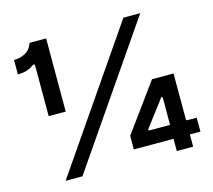

<svg xmlns="http://www.w3.org/2000/svg" viewBox="-104 -853 1088 979"><g transform="rotate(-15 440.5 -363.5)"><path d="M127.8 -340.9H217.7V-727.3H130C114.3 -674.7 64.6 -664.1 31.2 -663V-587C64.6 -587.7 92 -593.8 116.5 -613.3C121.4 -617.2 127.8 -614.7 127.8 -608.7ZM125.7 0H214.5L714.5 -727.3H625.7ZM854.8 -137.8 805.4 -138.1C802.2 -138.1 799 -141.3 799 -144.5V-386.4H685.4L503.2 -136.4V-64.6H712.7V0H799V-64.6H854.8ZM601.6 -146 706 -284.1C708.8 -287.6 714.1 -285.5 714.1 -280.9V-137.8H605.1C600.9 -137.8 599.1 -142.4 601.6 -146Z"/></g></svg>

Font: RA Gorm Semi Bold
Style: Regular
Weight: 600
Designer: Rasmus Andersson
Foundry: rsms
Version: Version 3.000;hotconv 1.0.109;makeotfexe 2.5.65596